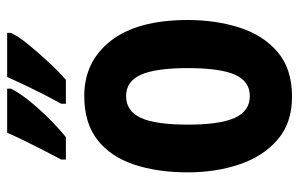

<svg xmlns="http://www.w3.org/2000/svg" viewBox="-166 -640 816 523"><g transform="rotate(-90 241.5 -378.0)"><path d="M449 -274Q449 -198 428.5 -133.5Q408 -69 362 -29.5Q316 10 240 10Q169 10 123.5 -29Q78 -68 56 -132.5Q34 -197 34 -274Q34 -357 55.5 -421Q77 -485 123 -520.5Q169 -556 242 -556Q336 -556 392.5 -483.5Q449 -411 449 -274ZM164 -273Q164 -187 182.5 -146Q201 -105 242 -105Q282 -105 300 -145.5Q318 -186 318 -274Q318 -361 300 -401.5Q282 -442 242 -442Q201 -442 182.5 -402Q164 -362 164 -273ZM414 -756Q405 -736 382.5 -708.5Q360 -681 334 -653Q308 -625 286 -606H221V-619Q246 -664 265.5 -705Q285 -746 294 -766H414ZM262 -756Q252 -735 231 -708.5Q210 -682 183.5 -655Q157 -628 130 -606H69V-619Q94 -666 113.5 -705.5Q133 -745 142 -766H262Z"/></g></svg>

Font: Noto Sans Sinhala UI ExtraCondensed
Style: Bold
Weight: 700
Width: 2
Designer: Jelle Bosma - Monotype Design Team
Foundry: Monotype Imaging Inc.
Version: Version 2.006; ttfautohint (v1.8.4.7-5d5b)